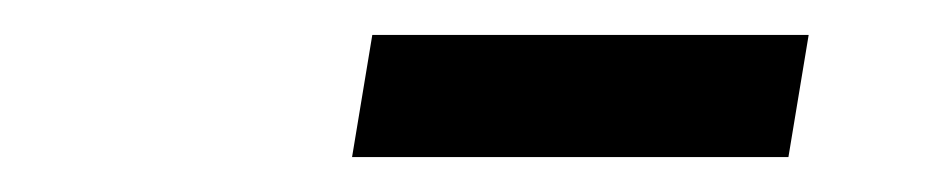

<svg xmlns="http://www.w3.org/2000/svg" viewBox="-20 -680 540 110"><path d="M181.7 -590 193.3 -660H443.3L431.7 -590Z"/></svg>

Font: Familjen Grotesk GF
Style: Italic
Weight: 400
Designer: Anders Wikstroem, Jonas Baeckman, Matilda Gysing, Kristian Moeller
Foundry: Familjen STHML AB
Version: Version 2.000; Beta; Release 4; Build 6